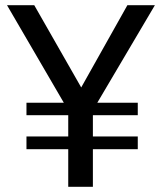

<svg xmlns="http://www.w3.org/2000/svg" viewBox="-20 -720 624 740"><path d="M355 -324H511V-276H338V-194H511V-145H338V0H243V-145H82V-194H243V-276H82V-324H226L7 -700H112L293 -383L471 -700H577Z"/></svg>

Font: KoHo Medium
Style: Regular
Weight: 500
Version: Version 1.000; ttfautohint (v1.6)